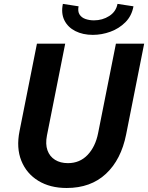

<svg xmlns="http://www.w3.org/2000/svg" viewBox="-20 -940 747 968"><path d="M315.9 7.8Q232.6 7.8 173.1 -28.5Q113.7 -64.8 87.6 -129.5Q61.5 -194.3 78.5 -279.1L166.2 -719.7H308.7L216.7 -257Q208.2 -213.4 219.3 -182.2Q230.5 -151 257.5 -134.2Q284.4 -117.5 322.4 -117.5Q382.2 -117.5 421.7 -159Q461.1 -200.5 474.6 -268.6L564.4 -719.7H706.8L616 -262.5Q590.7 -135 514 -63.6Q437.4 7.8 315.9 7.8ZM447.9 -764.2Q397.6 -764.2 359.7 -783.4Q321.9 -802.7 304.5 -837.9Q287.2 -873 297 -920.4L376.1 -908.2Q371.2 -882.3 381.2 -866.7Q391.2 -851.1 411 -844.2Q430.8 -837.4 453.7 -837.4Q496.7 -837.4 530.9 -859.4Q565 -881.3 572.4 -920.4L652.9 -908.2Q644.2 -859.9 612.2 -827.9Q580.2 -795.9 536.5 -780Q492.8 -764.2 447.9 -764.2Z"/></svg>

Font: Reddit Sans
Style: Italic
Weight: 400
Italic angle: -11.25°
Designer: Stephen Hutchings
Version: Version 1.013